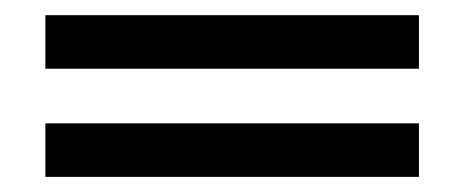

<svg xmlns="http://www.w3.org/2000/svg" viewBox="-20 -422 615 254"><path d="M534.2 -188H40V-258.8H534.2ZM534.2 -331.1H40V-401.9H534.2Z"/></svg>

Font: Aurulent Sans
Style: Regular
Weight: 400
Version: Version 2007.05.04